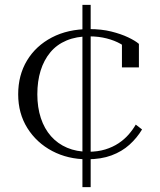

<svg xmlns="http://www.w3.org/2000/svg" viewBox="-20 -646 660 792"><path d="M344 -20Q383 -20 414 -29.5Q445 -39 469 -55Q493 -71 510.5 -91Q528 -111 540 -132L566 -112Q545 -77 514 -49Q483 -21 440 -5Q397 11 340 11Q260 11 195.5 -23Q131 -57 93 -117.5Q55 -178 55 -257Q55 -336 91.5 -396.5Q128 -457 194 -491.5Q260 -526 348 -526Q399 -526 439 -516Q479 -506 508.5 -492Q538 -478 553 -465V-368H483V-475Q490 -475 496.5 -471.5Q503 -468 508.5 -461.5Q514 -455 516 -448Q518 -441 515 -434Q502 -451 477.5 -465Q453 -479 420 -487.5Q387 -496 348 -496Q295 -496 254.5 -479Q214 -462 187.5 -430Q161 -398 147.5 -354.5Q134 -311 134 -257Q134 -203 148.5 -159Q163 -115 190.5 -84Q218 -53 257 -36.5Q296 -20 344 -20ZM320 -626H354V-513V-504V-6V0V126H320V0V-7V-503V-513Z"/></svg>

Font: Roboto Serif 120pt Expanded Light
Style: Regular
Weight: 300
Width: 7
Designer: Greg Gazdowicz
Foundry: Commercial Type
Version: Version 1.008